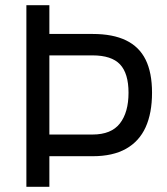

<svg xmlns="http://www.w3.org/2000/svg" viewBox="-20 -715 640 735"><path d="M81 0V-695H169V-585H335Q412 -585 462.5 -560.5Q513 -536 537.5 -486.5Q562 -437 562 -360Q562 -282 537.5 -228Q513 -174 462.5 -145.5Q412 -117 335 -117H169V0ZM169 -200H334Q406 -200 439 -242.5Q472 -285 472 -360Q472 -434 439.5 -468.5Q407 -503 334 -503H169Z"/></svg>

Font: Cairo Medium
Style: Regular
Weight: 500
Designer: Mohamed Gaber, Accademia di Belle Arti di Urbino
Foundry: Kief Type Foundry, Accademia di Belle Arti di Urbino
Version: Version 3.117